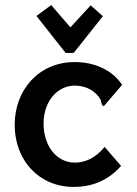

<svg xmlns="http://www.w3.org/2000/svg" viewBox="-20 -722 540 758"><path d="M462 -387C423 -446 353 -477 275 -477C134 -477 38 -368 38 -229C38 -88 135 16 271 16C341 16 406 -8 458 -67L393 -142C356 -96 313 -80 276 -80C202 -80 152 -147 152 -235C152 -322 207 -384 275 -384C324 -384 359 -360 377 -329C381 -318 379 -306 390 -303ZM338 -701 258 -614 182 -702 124 -659 239 -513H271L386 -658Z"/></svg>

Font: Inconsolata
Style: Bold
Weight: 700
Monospace: yes
Designer: Raph Levien, Kirill Tkachev(cyreal.org)
Foundry: Raph Levien, Kirill Tkachev(cyreal.org)
Version: Version 1.014